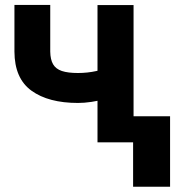

<svg xmlns="http://www.w3.org/2000/svg" viewBox="-20 -559 717 754"><path d="M504.5 -539.1V0H362.9V-539.1ZM435.4 -302.1V-184.6Q418.4 -177 392.9 -170.1Q367.4 -163.2 339.3 -158.9Q311.2 -154.7 286.3 -154.7Q170.2 -154.7 103.7 -202.8Q37.1 -250.9 36.7 -356.4V-539.5H177.3V-356.4Q177.8 -324.9 188.6 -306.5Q199.3 -288.2 223 -280.2Q246.8 -272.3 286.3 -272.3Q323.3 -272.3 358.7 -280.1Q394.1 -288 435.4 -302.1ZM647.9 -102.3V174.4H502.7V-102.3Z"/></svg>

Font: Inter Display V
Style: Regular
Weight: 400
Designer: Rasmus Andersson
Foundry: rsms
Version: Version 3.015;git-src